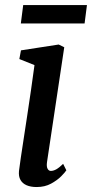

<svg xmlns="http://www.w3.org/2000/svg" viewBox="-20 -744 370 774"><path d="M127.5 10Q104 10 87.2 2.8Q70.5 -4.5 62.5 -18.8Q54.5 -33 56.5 -54.5Q59 -75 64 -109Q69 -143 75.8 -186.8Q82.5 -230.5 90 -280Q97.5 -329.5 105 -381Q112.5 -432.5 119 -481.5L58 -506L64.5 -541L216.5 -564.5L239 -553.5L169.5 -90.5Q167 -72.5 171.8 -63.8Q176.5 -55 185 -55Q195 -55 206.5 -61.2Q218 -67.5 234.5 -83.5L247.5 -57.5Q242.5 -49.5 226.8 -33.5Q211 -17.5 186 -3.8Q161 10 127.5 10ZM73.5 -723.5H330.5L321 -649.5H64Z"/></svg>

Font: Merriweather 24pt Medium
Style: Italic
Weight: 500
Italic angle: -7.8°
Version: Version 2.101